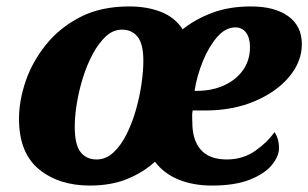

<svg xmlns="http://www.w3.org/2000/svg" viewBox="-20 -566 957 596"><path d="M259 10Q162 10 100.5 -41Q39 -92 39 -197Q39 -253 59.5 -313.5Q80 -374 122.5 -427Q165 -480 229 -513Q293 -546 381 -546Q437 -546 480 -529Q523 -512 547 -475Q587 -507 639.5 -526.5Q692 -546 759 -546Q833 -546 875 -515.5Q917 -485 917 -429Q917 -375 878 -328Q839 -281 771 -252Q703 -223 616 -223Q607 -223 598 -223Q589 -223 578 -223Q576 -213 576.5 -203.5Q577 -194 577 -186Q577 -131 603.5 -101Q630 -71 684 -71Q734 -71 772.5 -98Q811 -125 832 -156Q846 -136 846 -106Q846 -81 824 -54Q802 -27 756 -8.5Q710 10 638 10Q580 10 534.5 -8.5Q489 -27 461 -64Q425 -31 375 -10.5Q325 10 259 10ZM592 -284Q638 -284 675.5 -301Q713 -318 734.5 -348.5Q756 -379 756 -420Q756 -448 744 -464.5Q732 -481 711 -481Q680 -481 654 -451Q628 -421 609.5 -375.5Q591 -330 584 -284ZM280 -71Q309 -71 332.5 -93Q356 -115 373.5 -150.5Q391 -186 402.5 -227Q414 -268 419.5 -307.5Q425 -347 425 -377Q425 -430 407 -452Q389 -474 359 -474Q331 -474 308.5 -453Q286 -432 268 -398.5Q250 -365 237.5 -325Q225 -285 218.5 -245Q212 -205 212 -173Q212 -117 230 -94Q248 -71 280 -71Z"/></svg>

Font: Noto Serif ExtraBold
Style: Italic
Weight: 800
Italic angle: -12°
Designer: Monotype Design Team
Foundry: Monotype Imaging Inc.
Version: Version 2.013